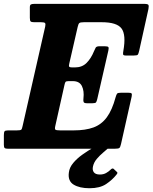

<svg xmlns="http://www.w3.org/2000/svg" viewBox="-61 -770 790 994"><path d="M272.5 -329 225.5 -119Q221.5 -102.5 225.8 -98.8Q230 -95 250 -95H321Q381.5 -95 423 -110.2Q464.5 -125.5 492 -162.8Q519.5 -200 537.5 -266.5Q541.5 -280.5 545.2 -285.2Q549 -290 567 -290H602Q617.5 -290 620.2 -286Q623 -282 620.5 -269.5L565.5 -24.5Q562 -8.5 557.2 -4.2Q552.5 0 533 0H-20Q-32 0 -36.5 -3.5Q-41 -7 -41 -20V-69.5Q-41 -85 -37.5 -90Q-34 -95 -18.5 -95H26Q44.5 -95 48.8 -98.5Q53 -102 56 -117.5L173 -632.5Q176 -646.5 172 -650.8Q168 -655 151 -655H116.5Q102 -655 97.8 -659Q93.5 -663 93.5 -678V-732Q93.5 -744.5 99.5 -747.2Q105.5 -750 117.5 -750H683.5Q703.5 -750 707 -745Q710.5 -740 707.5 -723.5L659.5 -507Q656 -491.5 652.5 -487Q649 -482.5 630.5 -482.5H591Q577 -482.5 576.2 -489Q575.5 -495.5 577.5 -506Q592.5 -590 568.2 -622.5Q544 -655 465.5 -655H373.5Q354.5 -655 349.5 -650.5Q344.5 -646 341 -630L298 -442.5Q294.5 -429 297.2 -425Q300 -421 312 -421H327Q364 -421 387.2 -444.2Q410.5 -467.5 425.5 -504.5Q430 -515.5 434.2 -523Q438.5 -530.5 453.5 -530.5H481Q497 -530.5 500 -526.2Q503 -522 500 -508.5L442.5 -257Q439.5 -245 436.2 -240.2Q433 -235.5 418 -235.5H389Q374 -235.5 371.8 -242.5Q369.5 -249.5 371 -260.5Q375.5 -299 363 -324.5Q350.5 -350 316 -350H294Q281 -350 278 -345.5Q275 -341 272.5 -329ZM402.5 204.5Q351 204.5 320.2 185.8Q289.5 167 295.5 123.5Q298.5 97 318 73.8Q337.5 50.5 365.5 30.5Q393.5 10.5 423 -6.2Q452.5 -23 475.5 -36.5Q485 -42 494.2 -39.8Q503.5 -37.5 506.5 -34Q513.5 -26 514 -21.2Q514.5 -16.5 507 -9.5Q492.5 3.5 474 19Q455.5 34.5 440.2 52.5Q425 70.5 420.5 91Q416 110 424.8 121.8Q433.5 133.5 456 133.5Q474.5 133.5 488.2 125.8Q502 118 512 108Q521.5 98.5 527.5 104.5L543.5 119.5Q547.5 123 547 125.5Q546.5 128 542.5 133.5Q521 161 488.5 182.8Q456 204.5 402.5 204.5Z"/></svg>

Font: Besley* Narrow
Style: Bold Italic
Weight: 700
Width: 4
Italic angle: -13°
Designer: Owen Earl
Foundry: indestructible type*
Version: Version 3.000; ttfautohint (v1.8.3)